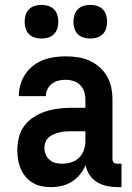

<svg xmlns="http://www.w3.org/2000/svg" viewBox="-20 -759 540 787"><path d="M189 8H188Q169 8 149.5 4Q130 0 113.5 -10Q97 -20 84.5 -35Q72 -50 64.5 -68Q57 -86 54 -105Q51 -124 51 -143Q51 -170 57.5 -196Q64 -222 79.5 -243Q95 -264 117.5 -278.5Q140 -293 165 -301.5Q190 -310 216.5 -313.5Q243 -317 269 -317H330V-351Q330 -368 325 -383.5Q320 -399 308.5 -410.5Q297 -422 281 -427Q265 -432 248 -432Q234 -432 219.5 -428.5Q205 -425 193 -416Q181 -407 174.5 -393Q168 -379 168 -365H57Q57 -388 63.5 -411Q70 -434 83 -454Q96 -474 115 -489Q134 -504 156 -512.5Q178 -521 201.5 -524.5Q225 -528 248 -528Q273 -528 298 -524.5Q323 -521 345.5 -511Q368 -501 387 -484.5Q406 -468 418.5 -446.5Q431 -425 436 -400.5Q441 -376 441 -351V-108Q441 -104 442 -100Q443 -96 446 -93Q449 -90 453 -89Q457 -88 461 -88H478V8H461Q440 8 418.5 3.5Q397 -1 378.5 -12Q360 -23 347.5 -41.5Q335 -60 331 -82Q322 -61 307.5 -43.5Q293 -26 274 -14Q255 -2 233 3Q211 8 189 8ZM234 -88Q253 -88 271.5 -93.5Q290 -99 303.5 -112Q317 -125 323.5 -143Q330 -161 330 -180V-221H269Q257 -221 245.5 -220Q234 -219 222.5 -216Q211 -213 200 -208.5Q189 -204 180 -196Q171 -188 166.5 -177Q162 -166 162 -154Q162 -140 167 -127Q172 -114 182.5 -104.5Q193 -95 206.5 -91.5Q220 -88 234 -88ZM350 -601Q336 -601 322.5 -605Q309 -609 299 -619Q289 -629 285 -642.5Q281 -656 281 -670Q281 -684 285 -697.5Q289 -711 299 -721Q309 -731 322.5 -735Q336 -739 350 -739Q364 -739 377.5 -735Q391 -731 401 -721Q411 -711 415 -697.5Q419 -684 419 -670Q419 -656 415 -642.5Q411 -629 401 -619Q391 -609 377.5 -605Q364 -601 350 -601ZM150 -601Q136 -601 122.5 -605Q109 -609 99 -619Q89 -629 85 -642.5Q81 -656 81 -670Q81 -684 85 -697.5Q89 -711 99 -721Q109 -731 122.5 -735Q136 -739 150 -739Q164 -739 177.5 -735Q191 -731 201 -721Q211 -711 215 -697.5Q219 -684 219 -670Q219 -656 215 -642.5Q211 -629 201 -619Q191 -609 177.5 -605Q164 -601 150 -601Z"/></svg>

Font: Iosevka SS18
Style: Bold
Weight: 700
Monospace: yes
Designer: Belleve Invis
Foundry: Belleve Invis
Version: Version 25.1.1; ttfautohint (v1.8.4)